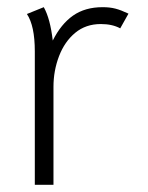

<svg xmlns="http://www.w3.org/2000/svg" viewBox="-20 -515 413 535"><path d="M77 -372Q77 -443 55 -476L102 -495Q120 -463 127 -402Q150 -448 183.5 -471.5Q217 -495 266 -495Q286 -495 301.5 -491Q317 -487 338 -477L315 -436Q293 -448 261 -448Q219 -448 189.5 -423.5Q160 -399 144.5 -358.5Q129 -318 129 -273V0H77Z"/></svg>

Font: Niramit ExtraLight
Style: Regular
Weight: 200
Designer: Katatrad Aksorn Co.,Ltd.
Foundry: Cadson Demak Co.,Ltd.
Version: Version 1.000; ttfautohint (v1.6)